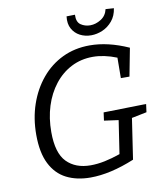

<svg xmlns="http://www.w3.org/2000/svg" viewBox="-96 -967 910 1055"><g transform="rotate(-10 359.5 -439.5)"><path d="M324 9Q247 9 190 -20Q133 -49 101.5 -111.5Q70 -174 70 -274Q70 -365 97 -443.5Q124 -522 173.5 -581.5Q223 -641 291.5 -674Q360 -707 444 -707Q546 -707 660 -656L630 -500H582L583 -614Q548 -628 514.5 -635Q481 -642 450 -642Q384 -642 329.5 -614Q275 -586 235.5 -535.5Q196 -485 175 -418.5Q154 -352 154 -274Q154 -157 203 -107Q252 -57 336 -57Q374 -57 415 -65.5Q456 -74 502 -90L530 -275L450 -286L456 -331L694 -336L688 -291L604 -274L570 -47Q434 9 324 9ZM463 -760Q429 -760 401 -774.5Q373 -789 357.5 -817Q342 -845 347 -886L394 -887Q392 -846 415 -830.5Q438 -815 467 -815Q498 -815 527.5 -833.5Q557 -852 565 -888L611 -885Q605 -843 581.5 -815Q558 -787 526.5 -773.5Q495 -760 463 -760Z"/></g></svg>

Font: Bitter
Style: Italic
Weight: 400
Italic angle: -9°
Designer: Sol Matas, and Bitter project Authors
Foundry: Sol Matas
Version: Version 2.001